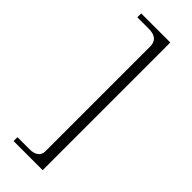

<svg xmlns="http://www.w3.org/2000/svg" viewBox="-269 -688 870 870"><g transform="rotate(45 166.5 -253.0)"><path d="M232.9 -662.1V155.8H46.4V130.9H125Q151.9 130.9 166.5 119.1Q181.2 107.4 181.2 86.9V-585Q181.2 -637.2 120.1 -637.2H46.4V-662.1Z"/></g></svg>

Font: Atsinvsda
Style: Italic
Weight: 400
Italic angle: -12°
Designer: Al Webster
Foundry: Al Webster and Michael Everson
Version: Version 2.000